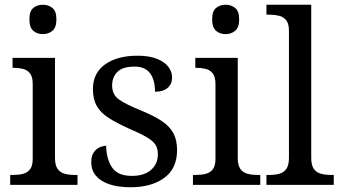

<svg xmlns="http://www.w3.org/2000/svg" viewBox="-20 -780 1441 810"><path d="M23 0V-42H36Q58 -42 76.5 -46.5Q95 -51 106.5 -65.5Q118 -80 118 -109V-426Q118 -456 106.5 -470.5Q95 -485 76.5 -489.5Q58 -494 36 -494H33V-536H212V-114Q212 -83 223 -67.5Q234 -52 253 -47Q272 -42 294 -42H307V0ZM161 -636Q137 -636 120.5 -650Q104 -664 104 -698Q104 -733 120.5 -746.5Q137 -760 161 -760Q184 -760 201 -746.5Q218 -733 218 -698Q218 -664 201 -650Q184 -636 161 -636Z M530 10Q480 10 443 -2Q406 -14 385.5 -37.5Q365 -61 365 -96Q365 -123 376 -138Q387 -153 401.5 -159Q416 -165 428 -165Q428 -113 451.5 -75.5Q475 -38 536 -38Q589 -38 617.5 -63.5Q646 -89 646 -129Q646 -154 635.5 -170Q625 -186 598.5 -201.5Q572 -217 523 -238Q472 -261 438.5 -282.5Q405 -304 388.5 -332.5Q372 -361 372 -404Q372 -472 423.5 -508.5Q475 -545 560 -545Q608 -545 640.5 -532.5Q673 -520 689.5 -499Q706 -478 706 -453Q706 -426 687.5 -409.5Q669 -393 634 -393Q634 -443 613 -471Q592 -499 548 -499Q497 -499 475 -476.5Q453 -454 453 -419Q453 -381 481.5 -360.5Q510 -340 577 -313Q630 -291 663 -269Q696 -247 711.5 -218Q727 -189 727 -147Q727 -69 673 -29.5Q619 10 530 10Z M794 0V-42H807Q829 -42 847.5 -46.5Q866 -51 877.5 -65.5Q889 -80 889 -109V-426Q889 -456 877.5 -470.5Q866 -485 847.5 -489.5Q829 -494 807 -494H804V-536H983V-114Q983 -83 994 -67.5Q1005 -52 1024 -47Q1043 -42 1065 -42H1078V0ZM932 -636Q908 -636 891.5 -650Q875 -664 875 -698Q875 -733 891.5 -746.5Q908 -760 932 -760Q955 -760 972 -746.5Q989 -733 989 -698Q989 -664 972 -650Q955 -636 932 -636Z M1104 0V-42H1117Q1140 -42 1158.5 -47Q1177 -52 1188 -67.5Q1199 -83 1199 -114V-650Q1199 -680 1187.5 -694.5Q1176 -709 1157.5 -713.5Q1139 -718 1117 -718H1104V-760H1293V-114Q1293 -83 1304 -67.5Q1315 -52 1334 -47Q1353 -42 1375 -42H1388V0Z"/></svg>

Font: Noto Serif Malayalam
Style: Regular
Weight: 400
Designer: Indian type Foundry, Jelle Bosma, Monotype Design Team
Foundry: Monotype Imaging Inc.
Version: Version 2.103